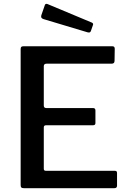

<svg xmlns="http://www.w3.org/2000/svg" viewBox="-20 -984 676 1004"><path d="M102 -742H568Q580 -742 580 -729L579 -666Q579 -651 564 -651H224Q209 -651 209 -638V-432Q209 -419 222 -419H466Q479 -419 479 -407V-340Q479 -329 466 -329H221Q209 -329 209 -318V-102Q209 -96 211.5 -93.5Q214 -91 219 -91H578Q586 -91 589 -88.5Q592 -86 592 -79V-13Q592 0 578 0H105Q95 0 91.5 -3.5Q88 -7 88 -16V-727Q88 -735 91 -738.5Q94 -742 102 -742ZM228 -963 460 -866Q465 -864 466.5 -860Q468 -856 465 -850L456 -824Q454 -817 450 -815Q446 -813 438 -815L208 -884Q199 -887 196.5 -891.5Q194 -896 196 -904L214 -956Q215 -961 219 -963Q223 -965 228 -963Z"/></svg>

Font: Libre Franklin Medium
Style: Regular
Weight: 500
Designer: Pablo Impallari, Rodrigo Fuenzalida
Foundry: Impallari Type
Version: Version 1.002; ttfautohint (v1.5)